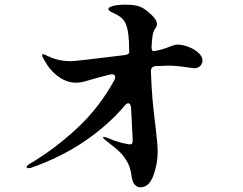

<svg xmlns="http://www.w3.org/2000/svg" viewBox="-20 -792 1040 822"><path d="M847 -533Q847 -520 837.5 -510Q828 -500 812 -500Q806 -500 780 -504Q733 -511 701 -511Q684 -511 646 -509Q626 -507 626 -487L627 -466Q630 -370 646 -249Q655 -175 655 -142Q655 -90 636.5 -40Q618 10 581 10Q571 10 563 4Q553 -4 549.5 -13Q546 -22 543 -39Q541 -58 535 -76Q529 -94 514 -116Q503 -132 488.5 -145.5Q474 -159 449 -178L428 -195Q421 -201 421 -204Q421 -206 424 -206Q428 -206 439 -202Q469 -189 497.5 -181.5Q526 -174 537 -174Q544 -174 546 -178.5Q548 -183 548 -195L547 -216Q545 -246 541 -332Q540 -340 537 -345Q534 -350 529 -350Q523 -350 515 -341Q443 -256 342.5 -187.5Q242 -119 114 -74Q108 -72 103 -72Q94 -72 94 -77Q94 -82 106 -90Q212 -152 309 -242Q406 -332 470 -450Q473 -456 473 -462Q473 -474 459 -474Q454 -474 451 -473Q399 -460 345 -444Q324 -438 305 -438Q266 -438 230 -464Q194 -490 170 -534Q160 -551 160 -556Q160 -560 164 -560Q169 -560 189 -550Q232 -530 283 -530Q303 -530 513 -556Q533 -559 533 -568Q533 -618 530 -640Q525 -684 512 -702Q505 -712 494.5 -720Q484 -728 460 -739Q444 -746 444 -754Q444 -761 464 -766.5Q484 -772 518 -772Q557 -772 579 -763.5Q601 -755 627 -730Q652 -707 652 -689Q652 -679 645 -671Q638 -661 635.5 -651.5Q633 -642 631 -621Q629 -601 629 -595V-590Q629 -573 637 -573Q643 -573 649 -575Q680 -581 706 -592Q728 -601 740 -601Q761 -601 786.5 -591.5Q812 -582 829.5 -566Q847 -550 847 -533Z"/></svg>

Font: Shippori Mincho B1 ExtraBold
Style: Regular
Weight: 800
Designer: FONTDASU
Foundry: FONTDASU / Google Inc. / but / Adobe
Version: Version 3.110; ttfautohint (v1.8.3)